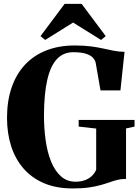

<svg xmlns="http://www.w3.org/2000/svg" viewBox="-20 -996 747 1026"><path d="M368.5 11Q281 11 215.2 -17Q149.5 -45 105.5 -95.8Q61.5 -146.5 39.5 -215.2Q17.5 -284 17.5 -366Q17.5 -456.5 42 -528Q66.5 -599.5 113.2 -649.8Q160 -700 227.2 -726.5Q294.5 -753 379.5 -753Q430 -753 467.2 -748Q504.5 -743 534 -736.2Q563.5 -729.5 590 -724.5Q616.5 -719.5 645.5 -719L623.5 -513H517L491 -662Q487.5 -675.5 476 -688Q464.5 -700.5 439.5 -708.8Q414.5 -717 371 -717Q319 -717 284.5 -680.8Q250 -644.5 232.8 -570Q215.5 -495.5 215 -379Q215 -309.5 224 -245.8Q233 -182 253.2 -132.2Q273.5 -82.5 305.8 -53.8Q338 -25 383.5 -25Q410.5 -25 432 -32.5Q453.5 -40 469.2 -54.2Q485 -68.5 494 -89V-309L400.5 -319.5V-355H699V-319.5L653.5 -309.5V-40Q628 -40 607.5 -34.8Q587 -29.5 565.8 -22Q544.5 -14.5 517.8 -7Q491 0.5 455.2 5.8Q419.5 11 368.5 11ZM221.5 -782.5 196.5 -803 325.5 -975.5H416L545 -803L520 -782.5L370.5 -875.5Z"/></svg>

Font: Merriweather 120pt ExtraBold
Style: Regular
Weight: 800
Version: Version 2.100